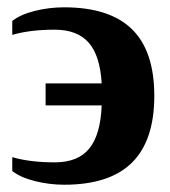

<svg xmlns="http://www.w3.org/2000/svg" viewBox="-20 -491 461 520"><path d="M153.8 9.3Q113.8 9.3 74.7 -0.5Q35.6 -10.3 13.2 -27.8V-65.4Q61 -51.3 128.4 -51.3Q191.4 -51.3 221.9 -88.9Q252.4 -126.5 255.4 -205.6H103.5V-265.1H255.4Q251 -340.8 220 -375.7Q189 -410.6 128.4 -410.6Q61 -410.6 13.2 -396.5V-434.1Q35.2 -451.7 74 -461.4Q112.8 -471.2 153.8 -471.2Q276.4 -471.2 337.2 -412.1Q397.9 -353 397.9 -231.4Q397.9 -110.4 337.4 -50.5Q276.9 9.3 153.8 9.3Z"/></svg>

Font: Liberation Serif
Style: Bold
Weight: 700
Designer: Steve Matteson
Foundry: Ascender Corporation
Version: Version 2.1.5